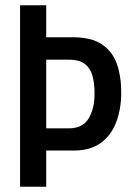

<svg xmlns="http://www.w3.org/2000/svg" viewBox="-20 -707 501 727"><path d="M56 0V-687H155V-566H255Q326 -566 366 -539Q406 -512 422.5 -465Q439 -418 439 -357Q439 -293 419.5 -243Q400 -193 360.5 -165Q321 -137 260 -137H155V0ZM155 -221H241Q292 -221 315 -257.5Q338 -294 338 -353Q338 -392 330 -420.5Q322 -449 301 -465Q280 -481 241 -481H155Z"/></svg>

Font: Archivo ExtraCondensed Medium
Style: Regular
Weight: 500
Width: 2
Designer: Hector Gatti
Foundry: Omnibus-Type
Version: Version 2.001